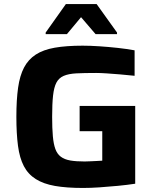

<svg xmlns="http://www.w3.org/2000/svg" viewBox="-20 -922 761 950"><path d="M391 8Q309 8 252 -2Q195 -12 157 -36Q119 -60 98 -100Q77 -140 69 -200.5Q61 -261 61 -344Q61 -428 69.5 -488Q78 -548 99 -588Q120 -628 157 -652Q194 -676 251 -686Q308 -696 389 -696Q426 -696 471.5 -693Q517 -690 562.5 -685Q608 -680 646 -673V-547Q609 -551 573 -554Q537 -557 506.5 -559Q476 -561 456 -561Q397 -561 358 -559Q319 -557 295 -546.5Q271 -536 259 -513Q247 -490 242.5 -449Q238 -408 238 -344Q238 -287 241.5 -248Q245 -209 254 -184.5Q263 -160 281 -146.5Q299 -133 327.5 -128Q356 -123 399 -123Q412 -123 428 -124Q444 -125 459.5 -125.5Q475 -126 486 -127V-273H374V-398H649V-13Q610 -7 563.5 -2.5Q517 2 472.5 5Q428 8 391 8ZM206 -753V-761L306 -902H458L559 -761V-753H453L381 -837L311 -753Z"/></svg>

Font: Saira SemiExpanded
Style: Bold
Weight: 700
Width: 6
Designer: Hector Gatti with collaboration of the Omnibus-Type team
Foundry: Omnibus-Type
Version: Version 1.101